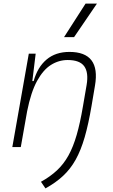

<svg xmlns="http://www.w3.org/2000/svg" viewBox="-20 -815 626 1064"><path d="M48.3 0 139.6 -517.6H177.7L159.2 -365.7H166.5Q188 -442.9 238 -485.1Q288.1 -527.3 364.7 -527.3Q538.6 -527.3 506.3 -340.3L487.3 -228Q470.2 -127 449.2 -54.4Q428.2 18.1 399.2 70.1Q370.1 122.1 329.3 159.9Q288.6 197.8 231.9 229L207 192.4Q258.8 163.6 295.9 128.9Q333 94.2 359.4 46.6Q385.7 -1 405 -67.6Q424.3 -134.3 439.9 -227.1L460 -344.2Q471.7 -413.1 446.8 -447.8Q421.9 -482.4 355 -482.4Q305.7 -482.4 262.5 -455.3Q219.2 -428.2 185.3 -366.2Q151.4 -304.2 130.4 -198.7L95.2 0ZM335 -609.4 454.1 -794.9H517.1L390.6 -609.4Z"/></svg>

Font: Cascadia Code ExtraLight
Style: Italic
Weight: 200
Italic angle: -10°
Monospace: yes
Designer: Aaron Bell
Foundry: Saja Typeworks
Version: Version 2404.023; ttfautohint (v1.8.4)